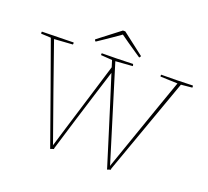

<svg xmlns="http://www.w3.org/2000/svg" viewBox="-136 -981 1249 1155"><g transform="rotate(20 488.5 -403.5)"><path d="M294 6 292 0Q237 -156 181 -312Q125 -468 69 -624L6 -627Q4 -634 6 -640Q52 -641 107.5 -642Q163 -643 208 -644Q210 -638 208 -631L90 -623Q142 -472 195 -323.5Q248 -175 301 -25L302 -19Q317 -70 339 -141Q361 -212 385 -291Q409 -370 432.5 -446Q456 -522 474 -582L461 -624L389 -629Q387 -634 389 -641Q439 -641 484.5 -642Q530 -643 588 -645Q590 -642 590.5 -638Q591 -634 591 -632L482 -624Q527 -476 574 -325Q621 -174 668 -20L669 -26Q686 -74 710.5 -145Q735 -216 764 -298.5Q793 -381 822.5 -466Q852 -551 879 -626L769 -630Q767 -635 769 -642Q819 -642 870 -643Q921 -644 970 -646Q972 -643 972 -639Q972 -635 972 -633L901 -626Q846 -472 789.5 -314.5Q733 -157 680 -8V-1Q675 0 669 2Q663 4 658 6L654 -8Q623 -108 595 -197.5Q567 -287 540 -373.5Q513 -460 484 -550Q461 -478 433.5 -389.5Q406 -301 376 -204Q346 -107 316 -7V-1Q311 0 305 2Q299 4 294 6ZM609 -694Q595 -704 570 -720.5Q545 -737 518 -756Q491 -775 470 -790Q449 -775 423 -757Q397 -739 372.5 -722.5Q348 -706 333 -696L330 -694Q323 -699 323 -706L462 -813H477L616 -706Q616 -699 609 -694Z"/></g></svg>

Font: Labrada Thin
Style: Regular
Weight: 100
Designer: Mercedes Jáuregui
Foundry: Omnibus-Type Team
Version: Version 1.000; ttfautohint (v1.8.4.7-5d5b)